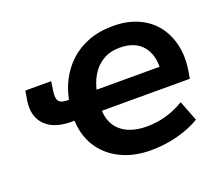

<svg xmlns="http://www.w3.org/2000/svg" viewBox="-120 -890 1236 1075"><g transform="rotate(-20 498.0 -352.5)"><path d="M609 11Q506 11 427.5 -28.5Q349 -68 305.5 -139Q262 -210 262 -307L288 -291H244Q176 -291 129.5 -314.5Q83 -338 62.5 -382.5Q42 -427 52 -491L61 -544H215L207 -491Q200 -446 213 -429Q226 -412 262 -412H298L269 -389Q279 -459 308.5 -518Q338 -577 385 -621.5Q432 -666 497 -691Q562 -716 645 -716Q728 -716 792.5 -687.5Q857 -659 898 -607Q939 -555 954.5 -484.5Q970 -414 956 -332L949 -291H401L425 -302Q425 -245 449.5 -205Q474 -165 520.5 -143.5Q567 -122 631 -122Q694 -122 750 -138.5Q806 -155 856 -185L903 -64Q864 -41 818 -24.5Q772 -8 719.5 1.5Q667 11 609 11ZM639 -589Q581 -589 539 -564Q497 -539 470.5 -495Q444 -451 433 -392L406 -412H850L807 -352Q820 -428 803.5 -480.5Q787 -533 745 -561Q703 -589 639 -589Z"/></g></svg>

Font: Nunito Sans 11pt ExtraBold
Style: Italic
Weight: 800
Italic angle: -9°
Version: Version 3.101;gftools[0.9.27]